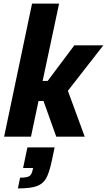

<svg xmlns="http://www.w3.org/2000/svg" viewBox="-20 -763 597 1072"><path d="M3 0 159 -743H310L218 -311H246L395 -510H557L359 -256L453 0H294L223 -199H195L153 0ZM162 187 165 175H109L133 60H285L269 136Q255 201 238 232Q221 263 186 276Q151 289 80 289L92 229Q130 229 143.5 220.5Q157 212 162 187Z"/></svg>

Font: Saira Semi Condensed
Style: Bold Italic
Weight: 700
Width: 4
Italic angle: -12°
Designer: Hector Gatti with collaboration of the Omnibus-Type team
Foundry: Omnibus-Type
Version: Version 1.001; ttfautohint (v1.8)